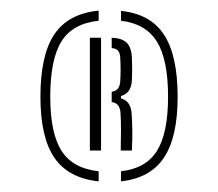

<svg xmlns="http://www.w3.org/2000/svg" viewBox="-20 -871 410 361"><path d="M165.5 -530Q108.5 -536 82.2 -574.5Q56 -613 56 -689Q56 -767.5 82.2 -806.5Q108.5 -845.5 165.5 -851V-832Q117 -827 95.8 -793.5Q74.5 -760 74.5 -689Q74.5 -620 96 -587Q117.5 -554 165.5 -549ZM207.5 -530V-549Q254 -554 275 -587.2Q296 -620.5 296 -689Q296 -759 275 -792.8Q254 -826.5 207.5 -832V-850.5Q262.5 -845 288.2 -806Q314 -767 314 -689Q314 -613 288.2 -574.5Q262.5 -536 207.5 -530ZM149 -588V-800H170V-588ZM207 -588Q207.5 -608.5 207.5 -627.2Q207.5 -646 206.5 -659.5Q205 -677.5 190 -679V-698.5Q205 -700.5 206 -717.5Q207.5 -738.5 206 -764Q205 -780 190 -780.5V-800Q208.5 -799.5 217.8 -791Q227 -782.5 228 -762.5Q229 -739.5 228 -719.5Q226.5 -695.5 207.5 -690.5V-686Q226 -681 227.5 -657.5Q228.5 -642 228.8 -626.8Q229 -611.5 228 -588Z"/></svg>

Font: Big Shoulders Stencil Display Light
Style: Regular
Weight: 300
Designer: Patric King
Foundry: XO Type Co
Version: Version 1.000